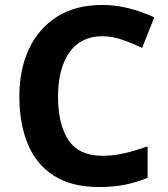

<svg xmlns="http://www.w3.org/2000/svg" viewBox="-20 -744 677 774"><path d="M393 -598Q306 -598 260 -533Q214 -468 214 -355Q214 -241 256.5 -178.5Q299 -116 393 -116Q437 -116 480.5 -126Q524 -136 575 -154V-27Q528 -8 482 1Q436 10 379 10Q269 10 197.5 -35.5Q126 -81 92 -163.5Q58 -246 58 -356Q58 -464 97 -547Q136 -630 210.5 -677Q285 -724 393 -724Q446 -724 499.5 -710.5Q553 -697 602 -674L553 -551Q513 -570 472.5 -584Q432 -598 393 -598Z"/></svg>

Font: Noto Sans Thaana
Style: Bold
Weight: 700
Designer: David Williams
Foundry: Google Inc.
Version: Version 3.001; ttfautohint (v1.8.4.7-5d5b)